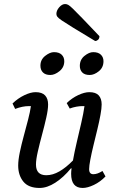

<svg xmlns="http://www.w3.org/2000/svg" viewBox="-20 -918 578 950"><path d="M176 12Q121 12 95.5 -19.5Q70 -51 70 -99Q70 -126 78 -164.5Q86 -203 97.5 -245Q109 -287 119 -326Q129 -365 133 -393Q129 -393 123 -393Q107 -393 90 -389.5Q73 -386 55 -379L42 -406Q69 -432 100.5 -447Q132 -462 156 -462Q188 -462 203 -446Q218 -430 218 -401Q218 -376 209 -336Q200 -296 188 -251.5Q176 -207 167 -167.5Q158 -128 158 -104Q158 -51 209 -51Q241 -51 274 -70Q307 -89 341 -124Q348 -164 359.5 -213Q371 -262 382 -309.5Q393 -357 398 -393Q394 -393 388 -393Q374 -393 357.5 -390Q341 -387 325 -381L310 -408Q336 -433 367 -447.5Q398 -462 422 -462Q454 -462 468.5 -446Q483 -430 483 -401Q483 -382 477 -349Q471 -316 461.5 -277Q452 -238 442.5 -199Q433 -160 427 -128.5Q421 -97 421 -81Q421 -56 442 -56Q462 -56 487 -72L502 -45Q476 -18 444.5 -3Q413 12 389 12Q332 12 332 -58Q332 -69 334 -85H331Q294 -40 253.5 -14Q213 12 176 12ZM424 -547Q399 -547 387 -559.5Q375 -572 375 -592Q375 -623 398 -641.5Q421 -660 441 -660Q466 -660 479 -647.5Q492 -635 492 -615Q492 -584 469 -565.5Q446 -547 424 -547ZM229 -547Q205 -547 192.5 -559.5Q180 -572 180 -593Q180 -623 203.5 -641.5Q227 -660 247 -660Q272 -660 285 -647.5Q298 -635 298 -615Q298 -585 274.5 -566Q251 -547 229 -547ZM451 -715Q381 -757 342 -781Q303 -805 285.5 -817Q268 -829 263.5 -835.5Q259 -842 259 -849Q259 -866 273 -882Q287 -898 302 -898Q310 -898 317.5 -894Q325 -890 340.5 -875Q356 -860 387 -828Q418 -796 472 -739Q472 -727 465 -721Q458 -715 451 -715Z"/></svg>

Font: Petrona Medium
Style: Italic
Weight: 500
Italic angle: -9°
Designer: Ringo R. Seeber
Foundry: Ringo R. Seeber
Version: Version 2.001; ttfautohint (v1.8.3)